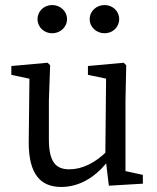

<svg xmlns="http://www.w3.org/2000/svg" viewBox="-20 -729 622 762"><path d="M223 13C286 13 352 -17 408 -89H423L408 -132C358 -82 306 -57 255 -57C200 -57 174 -88 174 -177V-330L179 -470L169 -480L25 -467V-432L118 -412L97 -431L94 -167C93 -35 143 13 223 13ZM412 8 547 0V-35L478 -50V-330L481 -470L471 -480L329 -467V-432L401 -417L398 -109L412 8ZM187 -597C219 -597 246 -621 246 -653C246 -685 219 -709 187 -709C155 -709 129 -685 129 -653C129 -621 155 -597 187 -597ZM395 -597C427 -597 453 -621 453 -653C453 -685 427 -709 395 -709C363 -709 336 -685 336 -653C336 -621 363 -597 395 -597Z"/></svg>

Font: Source Serif Variable
Style: Regular
Weight: 389
Designer: Frank Grießhammer
Foundry: Adobe Systems Incorporated
Version: Version 3.001;hotconv 1.0.111;makeotfexe 2.5.65597